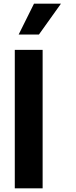

<svg xmlns="http://www.w3.org/2000/svg" viewBox="-20 -1020 410 1040"><path d="M164.1 -1000H310.1L190.9 -833H81.1ZM60.1 -750H210.9V0H60.1Z"/></svg>

Font: Oakes Grotesk Bold
Style: Regular
Weight: 700
Designer: Samuel Oakes
Foundry: Samuel Oakes
Version: Version 1.000;PS 001.000;hotconv 1.0.88;makeotf.lib2.5.64775